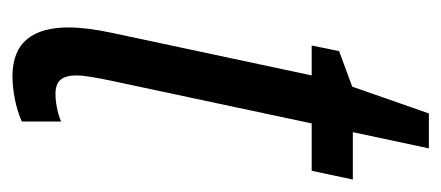

<svg xmlns="http://www.w3.org/2000/svg" viewBox="-220 -478 708 308"><g transform="rotate(90 134.0 -324.0)"><path d="M102 10C124 10 153 5 175 -5V-68C161 -62 143 -59 131 -59C109 -59 101 -70 101 -93C101 -106 105 -126 109 -146L178 -470H254L268 -536H192L218 -658H162L119 -535L62 -514L53 -470H101L33 -151C27 -123 24 -99 24 -80C24 -24 47 10 102 10Z"/></g></svg>

Font: Noto Sans ExtraCondensed
Style: Italic
Weight: 400
Width: 2
Italic angle: -12°
Designer: Monotype Design Team
Foundry: Monotype Imaging Inc.
Version: Version 2.013